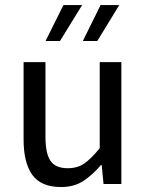

<svg xmlns="http://www.w3.org/2000/svg" viewBox="-20 -735 585 767"><path d="M223.6 12.2Q144 12.2 109.1 -36.4Q74.2 -85 74.2 -177.7V-486.8H161.6V-189.5Q161.6 -122.1 181.6 -92.5Q201.7 -63 251 -63Q290 -63 317.4 -82.3Q344.7 -101.6 378.4 -143.1V-486.8H464.8V0H393.6L386.2 -75.7H383.3Q349.6 -36.1 312.7 -12Q275.9 12.2 223.6 12.2ZM162.1 -571.3 233.4 -714.8H308.1L219.7 -571.3ZM311 -571.3 381.8 -714.8H456.5L368.7 -571.3Z"/></svg>

Font: Varta Light Medium
Style: Regular
Weight: 500
Version: Version 1.004